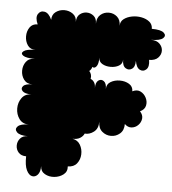

<svg xmlns="http://www.w3.org/2000/svg" viewBox="-53 -771 751 838"><g transform="rotate(5 323.0 -352.5)"><path d="M85 -67Q63 -67 51.5 -80Q40 -93 40 -110.5Q40 -128 51.5 -141.5Q63 -155 85 -155Q49 -155 36.5 -168Q24 -181 36.5 -193.5Q49 -206 85 -206Q57 -206 42.5 -226Q28 -246 28 -272Q28 -298 42.5 -318Q57 -338 85 -338Q55 -338 45 -349Q35 -360 45 -371Q55 -382 85 -382Q60 -382 47.5 -399Q35 -416 35 -438Q35 -460 47.5 -477Q60 -494 85 -494Q47 -494 34 -503.5Q21 -513 34 -523Q47 -533 85 -533Q62 -533 50.5 -550Q39 -567 39 -589Q39 -611 50.5 -628Q62 -645 85 -645Q72 -674 82 -690Q92 -706 110.5 -702.5Q129 -699 142 -670Q142 -693 158.5 -705Q175 -717 196 -717Q217 -717 233.5 -705Q250 -693 250 -670Q250 -693 263.5 -704Q277 -715 294 -715Q311 -715 324.5 -704Q338 -693 338 -670Q338 -696 353.5 -709.5Q369 -723 390 -723Q411 -723 426.5 -709.5Q442 -696 442 -670Q442 -689 456.5 -700Q471 -711 492 -715Q513 -719 534 -715Q555 -711 569 -699.5Q583 -688 583 -669Q623 -669 636 -657Q649 -645 636 -633Q623 -621 583 -621Q609 -621 622 -607.5Q635 -594 635 -577Q635 -560 622 -546.5Q609 -533 583 -533Q588 -503 575 -491Q562 -479 546.5 -486.5Q531 -494 526 -524Q526 -497 512 -488Q498 -479 484 -488Q470 -497 470 -524Q470 -506 454.5 -497Q439 -488 418 -488Q397 -488 381.5 -497Q366 -506 366 -524Q366 -496 357 -485Q348 -474 339 -481Q336 -469 327 -462Q340 -448 336 -428Q345 -425 351.5 -415.5Q358 -406 358 -390Q358 -415 370 -423.5Q382 -432 394 -423.5Q406 -415 406 -390Q406 -411 423.5 -421.5Q441 -432 464 -432Q487 -432 504.5 -421.5Q522 -411 522 -390Q542 -400 558 -392Q574 -384 582.5 -367Q591 -350 587 -332.5Q583 -315 563 -306Q577 -291 575 -274.5Q573 -258 561 -246Q549 -234 532.5 -232.5Q516 -231 502 -245Q502 -217 485 -202.5Q468 -188 446 -188Q424 -188 407 -202.5Q390 -217 390 -245Q390 -215 371 -200.5Q352 -186 331 -188Q326 -176 313 -168Q300 -160 280 -161Q303 -157 314 -138Q325 -119 324 -96Q323 -73 309.5 -56Q296 -39 270 -39Q272 -16 255 -3Q238 10 215 12Q192 14 173.5 3.5Q155 -7 154 -30Q154 -4 143 8Q132 20 118 17Q104 14 94 -6.5Q84 -27 85 -67Z"/></g></svg>

Font: Rubik Bubbles
Style: Regular
Weight: 400
Designer: Hubert and Fischer, NaN
Foundry: Hubert and Fischer, NaN
Version: Version 2.200